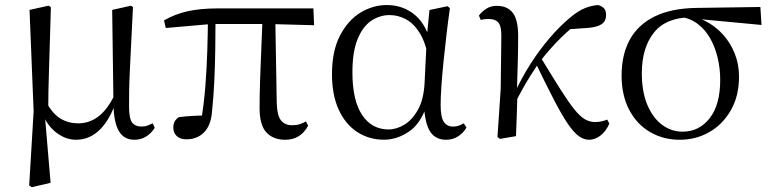

<svg xmlns="http://www.w3.org/2000/svg" viewBox="-20 -551 3123 777"><path d="M98.1 199.8 116.1 -100.8 99.5 -510.9 176.5 -528 185.9 -521.8Q183.7 -440.4 181.7 -378.9Q179.7 -317.5 178.3 -269.3Q176.9 -221.2 176 -181.2Q175.1 -141.2 175.1 -101.7L161.7 -82.8L184.7 188.8L108.5 206.6ZM523.5 14.6Q482.5 14.6 461.8 -19.3Q441.1 -53.3 439.2 -125.3V-128.5L434 -510.9L510.3 -528L518.1 -521.8Q513.7 -435.6 510.7 -372.5Q507.7 -309.5 505.4 -263.6Q503.1 -217.8 502.7 -183.5Q502.3 -149.2 502.3 -119.2Q502.3 -70.5 515 -54.7Q527.7 -38.9 552.7 -38.9Q567.1 -38.9 577.8 -43.1Q588.4 -47.3 598 -52L606.1 -33.6Q594.2 -13.7 573.1 0.5Q552 14.6 523.5 14.6ZM287.6 14.6Q245.3 14.6 206.7 -15.3Q168.1 -45.3 150.7 -96.8H148.5L167.8 -136.8Q193.6 -89.2 225.8 -70.5Q258.1 -51.8 296.3 -51.8Q341.9 -51.8 378.6 -79.9Q415.3 -108 444 -167.6L456.6 -155.4H454.2Q430.3 -74.8 387.9 -30.1Q345.5 14.6 287.6 14.6Z M734 12.8Q709.1 12.8 695.3 -0.4Q681.4 -13.7 681.4 -34.1Q681.4 -49.2 686.9 -59.2Q692.4 -69.2 703.1 -76.7Q727.6 -80.1 755.7 -81.8Q783.7 -83.5 817 -83.6L793.1 -56.8Q805.7 -131.3 811.2 -204.1Q816.7 -276.8 818.9 -346.5Q821.1 -416.2 821.6 -482H852.2Q852.2 -419.6 851.2 -354.8Q850.2 -290 847.4 -226Q844.6 -162 838.2 -101.6Q834 -44.2 806.2 -15.7Q778.4 12.8 734 12.8ZM650.8 -437.7 643.8 -468.5Q688.4 -494.2 739.7 -505.6Q791 -517 862.1 -517H1248.3L1251.1 -448.9L1063.6 -454H837.8ZM1134 14.6Q1086.2 14.6 1058.3 -14.8Q1030.5 -44.3 1030.5 -114.1Q1030.5 -163.3 1032.4 -222.9Q1034.4 -282.5 1037.3 -348.6Q1040.2 -414.7 1042.6 -482H1094L1100 -131.8Q1102 -81.3 1118 -62.8Q1134.1 -44.2 1161.9 -44.2Q1180.9 -44.2 1193.4 -48.5Q1205.9 -52.8 1218.3 -59.8L1226.9 -42.5Q1212.7 -15 1189.5 -0.2Q1166.4 14.6 1134 14.6Z M1533.8 14.4Q1473.7 14.4 1425.8 -16.7Q1377.9 -47.8 1350.7 -107.2Q1323.5 -166.5 1323.5 -250.6Q1323.5 -344.2 1355.6 -406.4Q1387.6 -468.5 1438.3 -499.6Q1489.1 -530.6 1545.2 -530.6Q1612.2 -530.6 1660.5 -489.4Q1708.8 -448.1 1728.7 -358.5H1736.3L1714.5 -312.6Q1702.5 -379.3 1678.1 -418.1Q1653.6 -456.9 1622.2 -473.4Q1590.8 -490 1556.7 -490Q1516.8 -490 1482.5 -467Q1448.2 -444 1427.2 -392.9Q1406.2 -341.7 1406.2 -257.8Q1406.2 -144.9 1445.3 -86Q1484.4 -27.2 1552.4 -27.2Q1584.3 -27.2 1616 -46.2Q1647.8 -65.2 1671.1 -106.4Q1694.3 -147.6 1698.1 -212.9L1707.4 -403.1L1718 -510.5L1790.8 -525.8L1800.8 -518.4Q1793.4 -466.9 1786.8 -410.4Q1780.2 -353.9 1774.7 -299.8Q1769.2 -245.7 1766.2 -200.8Q1763.2 -155.9 1763.2 -126.6Q1763.2 -76.9 1776.2 -57.8Q1789.2 -38.7 1813.6 -38.7Q1827.4 -38.7 1837.2 -42.6Q1847 -46.5 1856.5 -52L1867.8 -34.9Q1855.5 -13.4 1834.2 0.6Q1812.9 14.6 1785.4 14.6Q1743 14.6 1721.4 -17.4Q1699.8 -49.4 1695.1 -127.8L1707.9 -128.2Q1683.3 -50.9 1634.8 -18.3Q1586.4 14.4 1533.8 14.4Z M2003 11.1 1993.2 3.1 2006.3 -191.8 2008.8 -402.2Q2009.6 -443.1 1997.6 -458.6Q1985.6 -474.2 1957.2 -474.2Q1948.6 -474.2 1941 -473.3Q1933.3 -472.4 1925.5 -470.4L1918.1 -488Q1929.4 -503.6 1947.7 -515.5Q1966 -527.4 1990.6 -527.4Q2033.5 -527.4 2055.7 -498.4Q2077.9 -469.3 2076.9 -397.8Q2076.9 -346.1 2075.1 -289.8Q2073.3 -233.4 2071.8 -177.6L2074 -174.4Q2072.8 -130 2071.4 -86.7Q2070.1 -43.4 2068.1 0ZM2061.7 -128.6 2047.1 -155.3H2054.2L2061.1 -171Q2089 -232.9 2125.3 -289.9Q2161.5 -346.8 2202.6 -395.1Q2243.8 -443.4 2285.1 -478.1Q2319.9 -507.7 2347.9 -518.4Q2375.8 -529 2400.7 -530.6Q2413.6 -527.2 2423.2 -518.5Q2432.7 -509.8 2432.7 -489.9Q2432.7 -464.7 2413.8 -452.6Q2394.9 -440.5 2357.1 -437.9L2267.1 -431.6L2339.1 -474.7Q2294.4 -441.2 2251.4 -399.5Q2208.4 -357.7 2163.8 -300.4L2158.2 -293.4Q2140.3 -266.1 2125.9 -243.4Q2111.6 -220.8 2096.8 -194.4Q2082 -168.1 2061.7 -128.6ZM2364.4 14.6Q2342.6 14.6 2321.9 -0.4Q2301.3 -15.4 2277.6 -50.5Q2253.8 -85.6 2222.6 -145.5Q2191.4 -205.4 2147.8 -295.8L2169 -317.2Q2216.7 -238.7 2248.9 -188Q2281 -137.3 2304.2 -108.6Q2327.4 -79.9 2346.8 -68.5Q2366.2 -57.1 2388.3 -57.1Q2403 -57.1 2415.9 -60.3Q2428.9 -63.4 2437.5 -67L2445.9 -50.7Q2432.1 -19.1 2409.9 -2.2Q2387.7 14.6 2364.4 14.6Z M2731 14.6Q2664.2 14.6 2610.5 -16.8Q2556.8 -48.2 2526.1 -106.9Q2495.5 -165.5 2495.5 -245.6Q2495.5 -328.5 2528 -389.2Q2560.6 -450 2628.2 -483.8Q2695.9 -517.6 2799.8 -519L3057.1 -522.7L3061.8 -450L2795.1 -475.1L2778.2 -481Q2675.5 -480.5 2626.4 -419.1Q2577.4 -357.7 2577.4 -254.5Q2577.4 -179.9 2599.6 -126.9Q2621.9 -73.9 2659.2 -46.1Q2696.6 -18.2 2742.4 -18.2Q2809.4 -18.2 2852 -72.6Q2894.6 -127 2894.6 -227.7Q2894.6 -274.5 2884 -318.2Q2873.4 -361.8 2853.1 -397.3Q2832.7 -432.7 2802 -455.4Q2771.4 -478.1 2730.6 -483L2744 -492Q2791.9 -487.6 2833.2 -466.6Q2874.5 -445.6 2905.2 -411.9Q2935.9 -378.2 2953.3 -334.6Q2970.7 -291.1 2970.7 -240.9Q2970.7 -162.3 2937.7 -104.9Q2904.8 -47.5 2850.5 -16.4Q2796.2 14.6 2731 14.6Z"/></svg>

Font: Noto Serif TC
Style: Regular
Weight: 200
Designer: Ryoko NISHIZUKA 西塚涼子 (kana & ideographs); Frank Grießhammer (Latin, Greek & Cyrillic); Wenlong ZHANG 张文龙 (bopomofo); San
Foundry: Adobe
Version: Version 2.001;hotconv 1.1.0;makeotfexe 2.6.0